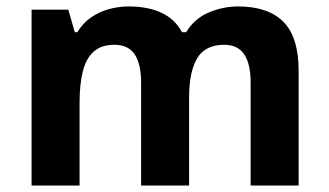

<svg xmlns="http://www.w3.org/2000/svg" viewBox="-20 -576 1022 596"><path d="M719 -556Q812 -556 859.5 -508.5Q907 -461 907 -356V0H758V-319.4Q758 -377.7 738 -407.4Q718 -437 675.8 -437Q617 -437 592 -395Q567 -353 567 -273.5V0H418V-319.4Q418 -377.7 398 -407.4Q378 -437 335.5 -437Q294.5 -437 271 -416Q247.5 -395.1 237.2 -355Q227 -315 227 -256.8V0H78V-546H192L212.2 -476H220Q237 -504 262 -521.5Q286.9 -539 317.5 -547.5Q348 -556 379 -556Q439 -556 481 -536.5Q523 -517 545 -476H558Q583 -518 627.5 -537Q672 -556 719 -556Z"/></svg>

Font: Noto Sans Cham
Style: Regular
Weight: 400
Designer: Monotype Design Team
Foundry: Monotype Imaging Inc.
Version: Version 2.002